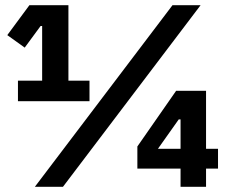

<svg xmlns="http://www.w3.org/2000/svg" viewBox="-20 -718 877 738"><path d="M772 0V-70H818V-146H772V-369H657L508 -155V-70H674V0ZM674 -146H587L667 -259H674ZM222 0 751 -698H643L114 0ZM324 -329V-408H243V-698H93L8 -583L75 -535L136 -618H142V-408H49V-329Z"/></svg>

Font: IBM Plex Sans Thai Looped
Style: Bold
Weight: 700
Designer: Mike Abbink, Paul van der Laan, Pieter van Rosmalen, Ben Mitchell, Mark Frömberg
Foundry: Bold Monday
Version: Version 1.1